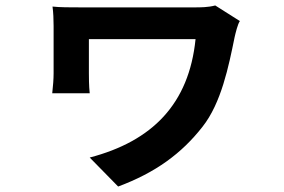

<svg xmlns="http://www.w3.org/2000/svg" viewBox="-20 -580 1040 702"><path d="M767 -560C740 -553 715 -553 688 -553H275C236 -553 199 -553 172 -556C175 -535 176 -508 176 -485V-312C176 -291 174 -266 171 -239H308C305 -266 305 -301 305 -312V-437H695C671 -200 537 -64 308 -4L412 102C549 51 644 -19 720 -116C789 -203 816 -337 838 -445C841 -458 849 -492 857 -503Z"/></svg>

Font: Spoqa Han Sans Neo Bold
Style: Bold
Weight: 700
Designer: [Spoqa Han Sans Neo] Dong-huui Kim  Younghwa Kang  Yujin Lee  [Noto Sans] Ryoko NISHIZUKA  (kana & ideographs); Paul D. 
Foundry: Spoqa (http://www.spoqa-han-sans.com)
Version: Version 1.000